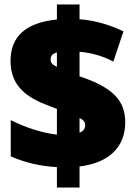

<svg xmlns="http://www.w3.org/2000/svg" viewBox="-20 -779 602 857"><path d="M27 -507C27 -393 102 -342 200 -306L234 -293V-178C171 -185 92 -210 28 -243V-81C94 -52 163 -37 234 -33V58H335V-36C468 -52 539 -124 539 -233C539 -330 484 -386 348 -434L335 -438V-548C379 -544 432 -533 486 -504L531 -639C466 -670 398 -689 335 -693V-759H234V-692C96 -678 27 -617 27 -507ZM206 -514C206 -529 213 -539 234 -545V-481C213 -490 206 -499 206 -514ZM335 -187V-252C354 -244 360 -232 360 -220C360 -206 354 -194 335 -187Z"/></svg>

Font: Frost ExtraBold
Style: Regular
Weight: 800
Designer: Lee Frost
Foundry: Lee Frost for Ice Communication Norge AS
Version: Version 2.011;hotconv 1.0.107;makeotfexe 2.5.65593